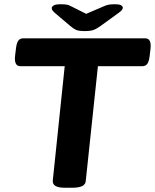

<svg xmlns="http://www.w3.org/2000/svg" viewBox="-20 -880 728 902"><path d="M284 2Q225 2 228 -32L284 -569H76Q45 -569 51 -619L55 -652Q58 -678 66 -689Q74 -700 90 -700H662Q693 -700 687 -650L683 -617Q680 -591 672 -580Q664 -569 648 -569H440L383 -31Q382 -14 366.5 -6Q351 2 319 2ZM519 -860Q543 -860 550 -854.5Q557 -849 557 -844Q557 -839 553 -833.5Q549 -828 538 -820L451 -757Q433 -744 418.5 -739Q404 -734 378 -734Q349 -734 336.5 -740Q324 -746 310 -758L237 -820Q226 -830 224.5 -834.5Q223 -839 223 -843Q223 -848 231.5 -854Q240 -860 265 -860Q282 -860 292 -858.5Q302 -857 311 -852L385 -815L462 -848Q479 -856 490.5 -858Q502 -860 519 -860Z"/></svg>

Font: Asap Expanded Expanded Regular
Style: Bold Italic
Weight: 700
Width: 7
Italic angle: -6°
Designer: Pablo Cosgaya
Foundry: Omnibus-Type
Version: Version 3.001; ttfautohint (v1.8.4.7-5d5b)